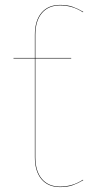

<svg xmlns="http://www.w3.org/2000/svg" viewBox="-20 -753 374 782"><path d="M318 -21 319 -19Q297 -6 275.5 1.5Q254 9 225 9Q176 9 149 -23Q122 -55 122 -113V-515H35V-517H122V-611Q122 -669 149 -701Q176 -733 225 -733Q254 -733 275.5 -725.5Q297 -718 319 -705L318 -703Q275 -731 225 -731Q177 -731 150.5 -699.5Q124 -668 124 -611V-517H270V-515H124V-113Q124 -56 150.5 -24.5Q177 7 225 7Q275 7 318 -21Z"/></svg>

Font: FiraGO Two
Style: Regular
Weight: 100
Designer: bBox Type
Foundry: bBox Type GmbH
Version: Version 1.001